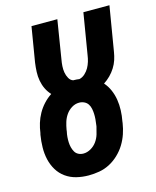

<svg xmlns="http://www.w3.org/2000/svg" viewBox="-112 -812 728 897"><g transform="rotate(-15 252.0 -363.5)"><path d="M205 8Q175 8 146.5 1Q118 -6 95 -22.5Q72 -39 57.5 -63Q43 -87 36.5 -115Q30 -143 30.5 -173.5Q31 -204 36 -234L38 -242Q41 -265 48 -288Q55 -311 67 -332.5Q79 -354 96 -372.5Q113 -391 134 -405Q120 -420 111 -438.5Q102 -457 98 -478.5Q94 -500 95 -522Q96 -544 99 -566L127 -735H252L222 -549Q219 -533 218 -517Q217 -501 219.5 -486Q222 -471 229.5 -457.5Q237 -444 250 -440Q251 -440 252 -440Q253 -440 254 -440Q260 -440 266.5 -439.5Q273 -439 279 -438Q294 -441 306.5 -452.5Q319 -464 326.5 -477.5Q334 -491 338.5 -506Q343 -521 345 -536L378 -735H504L468 -519Q465 -500 459 -481.5Q453 -463 442 -445.5Q431 -428 416.5 -413.5Q402 -399 385 -388Q401 -370 411 -347Q421 -324 425 -299Q429 -274 428 -247.5Q427 -221 422 -195L421 -187Q417 -161 408.5 -136Q400 -111 386 -88Q372 -65 351.5 -45.5Q331 -26 307 -13.5Q283 -1 257 3.5Q231 8 205 8ZM208 -97Q226 -97 243.5 -107Q261 -117 272.5 -133Q284 -149 289.5 -167.5Q295 -186 299 -204L300 -212Q302 -225 303 -238Q304 -251 303.5 -263.5Q303 -276 300.5 -288.5Q298 -301 291.5 -311Q285 -321 273.5 -326.5Q262 -332 249 -332Q230 -332 213 -321.5Q196 -311 185 -295Q174 -279 168.5 -261Q163 -243 160 -225L159 -217Q156 -204 155 -191Q154 -178 154.5 -165.5Q155 -153 158 -141Q161 -129 167 -118.5Q173 -108 184 -102.5Q195 -97 208 -97Z"/></g></svg>

Font: Iosevka Curly Slab XBdObl
Style: Regular
Weight: 800
Italic angle: -9°
Monospace: yes
Designer: Belleve Invis
Foundry: Belleve Invis
Version: Version 11.1.0; ttfautohint (v1.8.3)